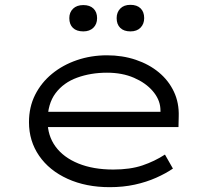

<svg xmlns="http://www.w3.org/2000/svg" viewBox="-20 -765 878 795"><path d="M434 10Q336 10 260 -24.5Q184 -59 142 -120Q100 -181 100 -259Q100 -322 125.5 -372.5Q151 -423 195.5 -459.5Q240 -496 298.5 -516Q357 -536 423 -536Q487 -536 542 -517.5Q597 -499 637.5 -465.5Q678 -432 700 -385.5Q722 -339 720 -282L719 -239H166L155 -302H662L645 -293L644 -317Q641 -355 612 -388.5Q583 -422 534.5 -443Q486 -464 423 -464Q356 -464 299.5 -443.5Q243 -423 210 -379Q177 -335 177 -264Q177 -203 210 -158Q243 -113 304.5 -88Q366 -63 449 -63Q519 -63 569.5 -80Q620 -97 663 -125L696 -67Q667 -47 626.5 -29Q586 -11 538 -0.5Q490 10 434 10ZM520 -635Q493 -635 478 -649.5Q463 -664 463 -690Q463 -714 478 -729.5Q493 -745 520 -745Q547 -745 562 -730.5Q577 -716 577 -690Q577 -666 562 -650.5Q547 -635 520 -635ZM325 -635Q297 -635 282 -649.5Q267 -664 267 -690Q267 -714 282.5 -729Q298 -744 325 -744Q352 -744 367 -729.5Q382 -715 382 -690Q382 -665 366.5 -650Q351 -635 325 -635Z"/></svg>

Font: Lexend Tera Light
Style: Regular
Weight: 300
Designer: Bonnie Shaver-Troup, Thomas Jockin
Foundry: Lexend
Version: Version 1.007